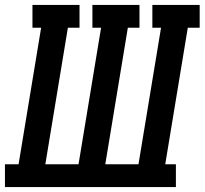

<svg xmlns="http://www.w3.org/2000/svg" viewBox="-37 -755 826 775"><path d="M-17 0V-92H38L129 -643H94V-735H284V-643H237L146 -92H280L371 -643H336V-735H526V-643H479L388 -92H522L613 -643H578V-735H769V-643H721L630 -92H673V0Z"/></svg>

Font: Iosevka Etoile SmBdObl
Style: Regular
Weight: 600
Italic angle: -9°
Designer: Belleve Invis
Foundry: Belleve Invis
Version: Version 15.5.2; ttfautohint (v1.8.4)